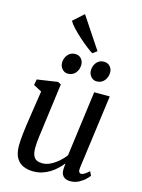

<svg xmlns="http://www.w3.org/2000/svg" viewBox="-147 -1099 883 1192"><g transform="rotate(15 294.0 -503.0)"><path d="M187.6 10Q153.3 10 124.7 -1.9Q96.1 -13.9 78.8 -42.4Q61.5 -70.8 61.2 -120.7Q61.2 -138.2 62.6 -159Q64 -179.8 66.7 -202.9Q69.3 -226 72.5 -249.4Q75.6 -272.9 79.1 -294.8L107.5 -481.7L54.8 -509.7L61.4 -547L193.4 -566.6L214.2 -556L179 -290.8Q176.5 -269.3 173.6 -248.8Q170.7 -228.2 168.2 -208.8Q165.6 -189.5 164 -171.4Q162.4 -153.3 162.4 -136.6Q162.4 -103.3 170.5 -85.2Q178.5 -67.1 193.5 -60.1Q208.6 -53.2 229.4 -53.2Q255.3 -53.2 281.7 -66.4Q308.2 -79.7 331.6 -100.1Q354.9 -120.6 371.2 -142.6L426.9 -562.6H527L463.3 -88.6Q460.8 -69.9 465.3 -61.1Q469.8 -52.4 478.3 -52.4Q487.9 -52.4 499.6 -59.3Q511.3 -66.2 529.4 -82.9L542 -56.7Q537.7 -49.7 521.6 -33.7Q505.6 -17.8 480.7 -4.2Q455.9 9.3 425.2 9.3Q394.3 9.3 379.4 -7.6Q364.4 -24.4 366.4 -52.7Q366.3 -54.6 366.5 -58.5Q366.7 -62.3 367.2 -67.3Q367.8 -72.3 368.3 -77.6Q368.8 -82.8 369.3 -87.4L368 -88.4Q353.3 -70.3 334.9 -52.8Q316.5 -35.3 293.9 -21.1Q271.2 -7 244.8 1.5Q218.3 10 187.6 10ZM237.4 -631.7Q216.2 -631.7 201.1 -649.1Q186 -666.5 186.5 -689.9Q187.5 -720.1 205.8 -741Q224.2 -761.8 251.6 -761.8Q277.3 -761.8 291.6 -745.1Q305.9 -728.4 305.6 -705.8Q305.2 -674.7 287 -653.2Q268.7 -631.7 237.4 -631.7ZM422.6 -631.7Q401.4 -631.7 386.4 -649.1Q371.3 -666.5 371.8 -689.9Q372.8 -720.1 390.6 -741Q408.4 -761.8 436.5 -761.8Q461.9 -761.8 476.6 -745.1Q491.3 -728.4 490.8 -705.8Q490.3 -674.7 472 -653.2Q453.7 -631.7 422.6 -631.7ZM352.8 -793.4Q337.4 -802.7 312.2 -822.2Q287 -841.7 259.9 -866Q232.8 -890.3 210.5 -914Q188.3 -937.7 178.6 -955.6L246.3 -1016.4L380.8 -814.1Z"/></g></svg>

Font: Merriweather Light
Style: Italic
Weight: 300
Italic angle: -7.8°
Designer: Eben Sorkin
Foundry: Eben Sorkin
Version: Version 2.101